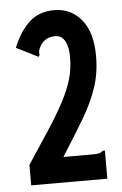

<svg xmlns="http://www.w3.org/2000/svg" viewBox="-48 -666 447 701"><g transform="rotate(-5 175.0 -315.0)"><path d="M38 -75Q86 -147 120 -199.5Q154 -252 176 -294Q198 -336 209 -373.5Q220 -411 220 -452Q221 -488 209 -511.5Q197 -535 173 -535Q157 -535 144 -529.5Q131 -524 119 -508Q111 -494 109.5 -487Q108 -480 110 -472L106 -465L98 -469L26 -505Q49 -563 85 -596.5Q121 -630 177 -630Q238 -630 276.5 -583.5Q315 -537 315 -451Q315 -387 297 -334Q279 -281 245.5 -224.5Q212 -168 164 -93H272Q288 -93 295.5 -95Q303 -97 309 -103H317V0H38Z"/></g></svg>

Font: Inconsolata ExtraCondensed ExtraBold
Style: Regular
Weight: 800
Width: 2
Monospace: yes
Designer: Raph Levien, Cyreal, Brenton Simpson
Foundry: Raph Levien, Cyreal, Google
Version: Version 3.001; ttfautohint (v1.8.2.53-6de2)